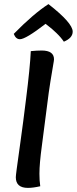

<svg xmlns="http://www.w3.org/2000/svg" viewBox="-20 -912 374 935"><path d="M334 -758Q334 -727 291 -709Q277 -730 254.5 -751.5Q232 -773 217 -784L202 -796Q105 -721 77 -721Q57 -721 47 -747Q143 -845 216 -892Q334 -800 334 -758ZM130 -663Q159 -666 183 -666Q243 -666 243 -623Q243 -618 238.5 -593Q234 -568 225.5 -515Q217 -462 210 -404L184 -203Q172 -115 172 -66Q172 -32 176 -5Q141 3 116 3Q57 3 57 -49Q57 -56 61.5 -90Q66 -124 79.5 -220.5Q93 -317 107 -431Q126 -581 130 -663Z"/></svg>

Font: Overlock
Style: Bold Italic
Weight: 700
Designer: Dario Muhafara
Foundry: Dario Manuel Muhafara
Version: Version 1.002